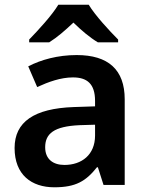

<svg xmlns="http://www.w3.org/2000/svg" viewBox="-20 -786 625 816"><path d="M357 -766H228C201 -721 141 -656 104 -618V-606H189C224 -628 256 -656 292 -690C327 -656 361 -627 396 -606H482V-618C445 -655 384 -721 357 -766ZM306 -552C225 -552 154 -532 100 -504L138 -416C186 -438 238 -457 290 -457C349 -457 384 -431 384 -357V-334L293 -331C125 -325 42 -268 42 -157C42 -43 114 10 211 10C302 10 345 -16 392 -75H396L420 0H510V-364C510 -490 440 -552 306 -552ZM318 -254 384 -256V-210C384 -128 327 -85 254 -85C206 -85 172 -109 172 -160C172 -218 209 -249 318 -254Z"/></svg>

Font: Noto Sans Lao SemiBold
Style: Regular
Weight: 600
Designer: Monotype Design Team
Foundry: Monotype Imaging Inc.
Version: Version 2.003